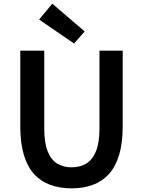

<svg xmlns="http://www.w3.org/2000/svg" viewBox="-20 -1016 780 1050"><path d="M371 14Q307 14 255 -5Q203 -24 166.5 -64Q130 -104 110.5 -169Q91 -234 91 -324V-739H222V-314Q222 -235 241 -188Q260 -141 293.5 -121Q327 -101 371 -101Q417 -101 451 -121Q485 -141 504.5 -188Q524 -235 524 -314V-739H651V-324Q651 -234 631.5 -169Q612 -104 575.5 -64Q539 -24 487.5 -5Q436 14 371 14ZM385 -778 194 -909 266 -996 443 -844Z"/></svg>

Font: Noto Sans TC SemiBold
Style: Regular
Weight: 600
Designer: Ryoko NISHIZUKA  (kana, bopomofo & ideographs); Paul D. Hunt (Latin, Greek & Cyrillic); Sandoll Communications , Soo-you
Foundry: Adobe
Version: Version 2.004-H2;hotconv 1.0.118;makeotfexe 2.5.65603